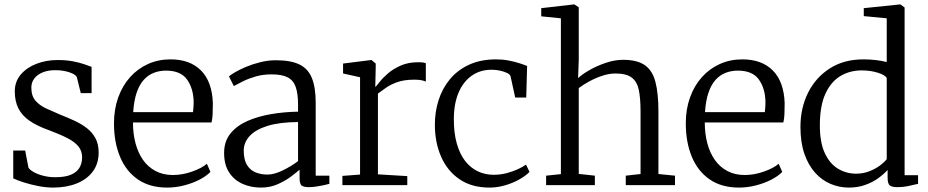

<svg xmlns="http://www.w3.org/2000/svg" viewBox="-20 -839 4204 870"><path d="M94 -157 109 -79Q116 -68.5 134.2 -58.5Q152.5 -48.5 177.5 -42.2Q202.5 -36 230 -36Q274.5 -36 301.2 -47.2Q328 -58.5 340 -78.8Q352 -99 352 -126Q352 -155.5 335 -176Q318 -196.5 284.8 -213.5Q251.5 -230.5 202 -249Q149.5 -267.5 115 -291Q80.5 -314.5 63.8 -347Q47 -379.5 47 -425Q47 -469 73.8 -500.8Q100.5 -532.5 144.8 -549.8Q189 -567 241 -567Q280.5 -567 311.2 -561Q342 -555 363.2 -547.5Q384.5 -540 395 -536V-417H346L328 -490Q323 -499 308.2 -506Q293.5 -513 273.5 -517Q253.5 -521 233 -521Q199.5 -521.5 174.5 -511.5Q149.5 -501.5 135.8 -483.8Q122 -466 122 -442Q122 -404 141.2 -382.2Q160.5 -360.5 190.8 -346.8Q221 -333 254 -319Q287.5 -306 318.5 -291.5Q349.5 -277 374 -258Q398.5 -239 412.8 -212.2Q427 -185.5 427 -148Q427 -98 401 -62.5Q375 -27 328.2 -8Q281.5 11 220 11Q189 11 153.2 4Q117.5 -3 86.8 -12.8Q56 -22.5 40 -31V-157Z M737.5 11Q658.5 11 604.8 -26Q551 -63 523.8 -128.8Q496.5 -194.5 496.5 -280Q496.5 -344.5 515.8 -397.8Q535 -451 569.5 -489.5Q604 -528 650.8 -549Q697.5 -570 752.5 -570Q841 -570 891 -519.5Q941 -469 944.5 -372Q944.5 -343.5 943.5 -322Q942.5 -300.5 938.5 -284H582.5Q582.5 -233.5 594 -190Q605.5 -146.5 628.2 -114.2Q651 -82 685 -64Q719 -46 763.5 -46Q806.5 -46 850.5 -61.5Q894.5 -77 917.5 -97L933.5 -60Q914.5 -40.5 883.2 -24.5Q852 -8.5 814 1.2Q776 11 737.5 11ZM583.5 -331H854.5Q855.5 -338 856.2 -347.2Q857 -356.5 857.2 -364.5Q857.5 -372.5 857.5 -375Q857 -436.5 828.2 -477.8Q799.5 -519 732.5 -519Q702.5 -519 676.8 -509Q651 -499 631.2 -477Q611.5 -455 599.2 -419Q587 -383 583.5 -331Z M995.5 -146Q995.5 -198.5 1024.2 -234Q1053 -269.5 1101.2 -290.8Q1149.5 -312 1209 -322Q1268.5 -332 1330.5 -333V-365Q1330.5 -414.5 1320 -444.8Q1309.5 -475 1283.5 -488.5Q1257.5 -502 1210.5 -502Q1171.5 -502 1138.8 -492.5Q1106 -483 1080.8 -470.5Q1055.5 -458 1039.5 -449L1017.5 -493Q1024.5 -499.5 1044.8 -511.5Q1065 -523.5 1094.8 -536Q1124.5 -548.5 1159.5 -557.2Q1194.5 -566 1230.5 -566Q1297 -566 1336.5 -547Q1376 -528 1393.2 -485.5Q1410.5 -443 1410.5 -373V-43H1472.5V-6Q1461.5 -3 1445.5 0.5Q1429.5 4 1412 6.5Q1394.5 9 1379.5 9Q1358 9 1347.8 2.5Q1337.5 -4 1337.5 -33V-70Q1325 -59 1299.8 -39.8Q1274.5 -20.5 1239.5 -4.8Q1204.5 11 1162.5 11Q1118 11 1080 -5.5Q1042 -22 1018.8 -56.8Q995.5 -91.5 995.5 -146ZM1192.5 -48Q1222.5 -48 1261.5 -67Q1300.5 -86 1330.5 -109V-286Q1247.5 -285.5 1193 -268.8Q1138.5 -252 1111.5 -223Q1084.5 -194 1084.5 -156Q1084.5 -116 1098.8 -92.2Q1113 -68.5 1137.5 -58.2Q1162 -48 1192.5 -48Z M1531.5 0V-42L1611.5 -48V-489L1534.5 -506V-551L1661.5 -567H1663.5L1682.5 -551V-535L1680.5 -446H1682.5Q1687 -451 1700.8 -468.5Q1714.5 -486 1738.2 -506.5Q1762 -527 1796 -542Q1830 -557 1874.5 -557Q1889 -557 1896.8 -555.8Q1904.5 -554.5 1909.5 -553V-469Q1906.5 -471.5 1892.8 -474.8Q1879 -478 1858.5 -478Q1812 -478 1780.8 -467Q1749.5 -456 1728.8 -441.2Q1708 -426.5 1692.5 -415V-49L1825.5 -41V0Z M1950.5 -271Q1950 -330.5 1967 -384.2Q1984 -438 2018.5 -479.8Q2053 -521.5 2105.5 -545.8Q2158 -570 2228.5 -570Q2257.5 -570 2284.8 -564.8Q2312 -559.5 2333.8 -552.5Q2355.5 -545.5 2368.5 -540L2364.5 -397H2314.5L2293.5 -493Q2292 -501 2278.8 -507.8Q2265.5 -514.5 2246.5 -518.8Q2227.5 -523 2207.5 -523Q2156 -523 2117.8 -496.2Q2079.5 -469.5 2058.2 -420Q2037 -370.5 2036.5 -302Q2036 -237 2049.8 -188.8Q2063.5 -140.5 2088 -109.2Q2112.5 -78 2145.5 -62.5Q2178.5 -47 2216.5 -47Q2247 -47 2275 -54.2Q2303 -61.5 2325.8 -72Q2348.5 -82.5 2363.5 -93L2379.5 -60Q2361 -41.5 2331.8 -25.2Q2302.5 -9 2267.8 1Q2233 11 2198.5 11Q2117.5 11 2062.5 -26.5Q2007.5 -64 1979.2 -128Q1951 -192 1950.5 -271Z M2521.5 -50V-756L2432.5 -765V-802L2580.5 -819H2582.5L2602.5 -806V-568L2599.5 -485Q2618 -502.5 2651.8 -521.8Q2685.5 -541 2725.8 -554.5Q2766 -568 2803.5 -568Q2867 -568 2901.8 -543.8Q2936.5 -519.5 2950 -467.5Q2963.5 -415.5 2963.5 -333V-50.5L3038.5 -43V0H2815.5V-43L2882.5 -50.5V-334Q2882.5 -392.5 2874.8 -430.8Q2867 -469 2842.5 -487.5Q2818 -506 2768.5 -506Q2740.5 -506 2710 -496Q2679.5 -486 2651.2 -470.8Q2623 -455.5 2602.5 -440V-51L2675.5 -43V0H2454.5V-43Z M3328.5 11Q3249.5 11 3195.8 -26Q3142 -63 3114.8 -128.8Q3087.5 -194.5 3087.5 -280Q3087.5 -344.5 3106.8 -397.8Q3126 -451 3160.5 -489.5Q3195 -528 3241.8 -549Q3288.5 -570 3343.5 -570Q3432 -570 3482 -519.5Q3532 -469 3535.5 -372Q3535.5 -343.5 3534.5 -322Q3533.5 -300.5 3529.5 -284H3173.5Q3173.5 -233.5 3185 -190Q3196.5 -146.5 3219.2 -114.2Q3242 -82 3276 -64Q3310 -46 3354.5 -46Q3397.5 -46 3441.5 -61.5Q3485.5 -77 3508.5 -97L3524.5 -60Q3505.5 -40.5 3474.2 -24.5Q3443 -8.5 3405 1.2Q3367 11 3328.5 11ZM3174.5 -331H3445.5Q3446.5 -338 3447.2 -347.2Q3448 -356.5 3448.2 -364.5Q3448.5 -372.5 3448.5 -375Q3448 -436.5 3419.2 -477.8Q3390.5 -519 3323.5 -519Q3293.5 -519 3267.8 -509Q3242 -499 3222.2 -477Q3202.5 -455 3190.2 -419Q3178 -383 3174.5 -331Z M3826 11Q3783.5 11 3744 -5.5Q3704.5 -22 3673.8 -56Q3643 -90 3625 -141.8Q3607 -193.5 3607 -264Q3607 -349.5 3641.5 -418.8Q3676 -488 3740 -529Q3804 -570 3892 -570Q3921.5 -570 3948.5 -566.8Q3975.5 -563.5 3998 -558V-756L3894 -766V-802L4058 -819H4060L4079 -805V-45H4140V-6Q4120.5 -1.5 4096.5 3.8Q4072.5 9 4044 9Q4024 9 4013 2Q4002 -5 4002 -34V-69Q3984.5 -49.5 3958.8 -31Q3933 -12.5 3899.8 -0.8Q3866.5 11 3826 11ZM3859 -52Q3890.5 -52 3918 -62.5Q3945.5 -73 3966.2 -88.2Q3987 -103.5 3998 -118V-486Q3990 -499.5 3956.8 -509.8Q3923.5 -520 3885 -520Q3831.5 -520 3789 -495Q3746.5 -470 3721.2 -416.5Q3696 -363 3695 -278Q3694 -197 3716.5 -147.2Q3739 -97.5 3776.8 -74.8Q3814.5 -52 3859 -52Z"/></svg>

Font: Merriweather 7pt Light
Style: Regular
Weight: 300
Designer: Eben Sorkin
Foundry: Eben Sorkin
Version: Version 2.200;gftools[0.9.31]